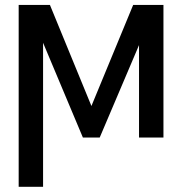

<svg xmlns="http://www.w3.org/2000/svg" viewBox="-20 -550 728 768"><path d="M512.7 -530.3H633.8V0H536.1V-369.6L378.9 0H311.5L152.3 -378.9V197.3H54.7V-530.3H179.7L345.7 -126Z"/></svg>

Font: Pretendard Std
Style: Regular
Weight: 400
Designer: Base glyphs from Inter by Rasmus Andersson; Hangeul glyphs from Noto Sans CJK(Source Han Sans) by Jang Soo-young and Kan
Foundry: Kil Hyung-jin
Version: Version 1.309